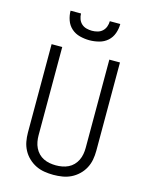

<svg xmlns="http://www.w3.org/2000/svg" viewBox="-139 -1041 878 1134"><g transform="rotate(15 300.0 -473.5)"><path d="M300 8Q272 8 244.5 3.5Q217 -1 192.5 -13Q168 -25 147.5 -44.5Q127 -64 114 -88.5Q101 -113 96 -140Q91 -167 91 -195V-735H156V-195Q156 -176 159.5 -156.5Q163 -137 171.5 -119.5Q180 -102 193.5 -88Q207 -74 224.5 -65.5Q242 -57 261.5 -53.5Q281 -50 300 -50Q319 -50 338.5 -53.5Q358 -57 375.5 -65.5Q393 -74 406.5 -88Q420 -102 428.5 -119.5Q437 -137 440.5 -156.5Q444 -176 444 -195V-735H509V-195Q509 -167 504 -140Q499 -113 486 -88.5Q473 -64 452.5 -44.5Q432 -25 407.5 -13Q383 -1 355.5 3.5Q328 8 300 8ZM300 -815Q271 -815 241.5 -822.5Q212 -830 190 -849.5Q168 -869 158 -897.5Q148 -926 148 -955H212Q212 -938 218 -921.5Q224 -905 236.5 -893.5Q249 -882 266 -877.5Q283 -873 300 -873Q317 -873 334 -877.5Q351 -882 363.5 -893.5Q376 -905 382 -921.5Q388 -938 388 -955H452Q452 -926 442 -897.5Q432 -869 410 -849.5Q388 -830 358.5 -822.5Q329 -815 300 -815Z"/></g></svg>

Font: Iosevka Custom Light Extended
Style: Regular
Weight: 300
Width: 7
Monospace: yes
Designer: Belleve Invis
Foundry: Belleve Invis
Version: Version 11.2.4; ttfautohint (v1.8.4)